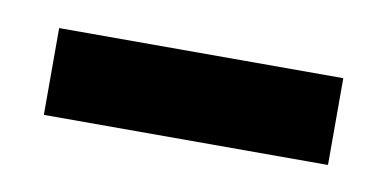

<svg xmlns="http://www.w3.org/2000/svg" viewBox="-28 -717 369 183"><g transform="rotate(10 156.5 -625.0)"><path d="M19 -583H294V-667H19Z"/></g></svg>

Font: Vanilla Cream
Style: Bold
Weight: 700
Designer: Jeremy Tribby, Jinavaṁso
Foundry: Tribby Type
Version: Version 1.422;Glyphs 3.1.2 (3151)